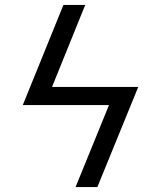

<svg xmlns="http://www.w3.org/2000/svg" viewBox="-20 -755 640 775"><path d="M285 0 420 -331H72L236 -735H324L190 -404H538L373 0Z"/></svg>

Font: Iosevka Aile
Style: Italic
Weight: 400
Italic angle: -9°
Designer: Belleve Invis
Foundry: Belleve Invis
Version: Version 28.0.1; ttfautohint (v1.8.4)